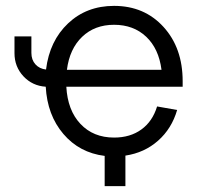

<svg xmlns="http://www.w3.org/2000/svg" viewBox="-20 -530 681 660"><path d="M87.9 -348.1Q87.9 -324.2 101.8 -308.8Q115.7 -293.5 138.2 -291Q150.4 -389.6 214.1 -449.7Q277.8 -509.8 372.1 -509.8Q476.1 -509.8 542 -437.5Q607.9 -365.2 607.9 -251V-231.9H208Q212.4 -150.9 256.6 -104Q300.8 -57.1 372.1 -57.1Q427.7 -57.1 466.1 -85Q504.4 -112.8 520 -164.1L588.9 -151.9Q570.3 -87.9 523.4 -46.4Q476.6 -4.9 411.1 4.9V109.9H339.8V5.9Q252.9 -4.9 197.8 -69.6Q142.6 -134.3 137.2 -231.9Q91.3 -234.9 60.5 -267.8Q29.8 -300.8 29.8 -347.2V-404.8H87.9ZM372.1 -444.8Q305.7 -444.8 262.5 -403.6Q219.2 -362.3 210 -290H535.2Q525.9 -362.8 482.4 -403.8Q439 -444.8 372.1 -444.8Z"/></svg>

Font: LT Superior
Style: Regular
Weight: 400
Designer: Daniel Lyons
Foundry: LyonsType
Version: Version 1.000